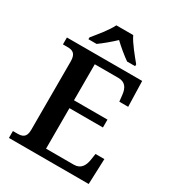

<svg xmlns="http://www.w3.org/2000/svg" viewBox="-217 -1056 1076 1182"><g transform="rotate(30 321.0 -465.5)"><path d="M152 -771H210C241 -793 288 -832 318 -861C348 -832 395 -793 427 -771H484V-784C453 -822 399 -886 378 -931H258C237 -886 183 -822 152 -784ZM32 0H599L606 -181H543L536 -135C529 -91 509 -57 460 -57H263V-345H501V-401H263V-657H431C479 -657 499 -626 504 -579L509 -533H572L567 -714H32V-665H63C98 -665 126 -657 126 -598V-111C126 -56 97 -49 63 -49H32Z"/></g></svg>

Font: Noto Serif Semi
Style: Regular
Weight: 600
Designer: Monotype Design Team
Foundry: Monotype Imaging Inc.
Version: Version 1.002